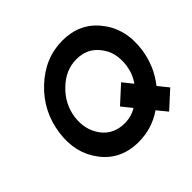

<svg xmlns="http://www.w3.org/2000/svg" viewBox="-173 -902 1105 1105"><g transform="rotate(-45 379.0 -350.0)"><path d="M449 -579Q539 -579 589 -511Q615 -478 624 -438Q633 -398 627 -350Q618 -289 585 -243L537 -303L434 -209L483 -148Q439 -121 385 -121Q295 -121 245 -188Q195 -256 207 -350Q214 -398 235 -438Q256 -478 291 -511Q361 -579 449 -579ZM468 -712Q325 -712 212 -605Q102 -501 81 -350Q60 -201 140 -96Q221 12 366 12Q475 12 563 -49L613 12L716 -82L666 -144Q737 -233 754 -350Q775 -504 690 -609Q609 -712 468 -712Z"/></g></svg>

Font: Unageo
Style: Bold-Italic
Weight: 700
Designer: Richard Sepsi
Foundry: Richard Sepsi
Version: Version 2.000